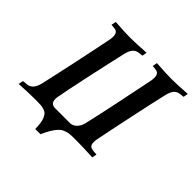

<svg xmlns="http://www.w3.org/2000/svg" viewBox="-230 -928 1255 1255"><g transform="rotate(45 398.0 -300.5)"><path d="M489.3 -3.9Q461.9 -3.9 443.6 -1Q425.3 2 408 10Q390.6 18.1 376.5 33.7Q362.3 49.3 348.1 73Q334 96.7 317.4 133.3H269.5Q268.6 101.1 265.4 79.1Q262.2 57.1 254.9 41.5Q247.6 25.9 239 17.1Q230.5 8.3 214.4 3.4Q198.2 -1.5 181.6 -2.7Q165 -3.9 138.2 -3.9Q77.6 -3.9 -15.6 1.5L-8.8 -31.7L27.3 -35.2Q74.2 -41 90.3 -109.4Q108.9 -189 147 -367.9Q185.1 -546.9 200.7 -627.4Q203.1 -640.6 203.1 -653.8Q203.1 -694.3 171.9 -697.8L140.1 -701.2L147 -733.9Q240.2 -727.5 286.1 -727.5Q336.4 -727.5 431.6 -733.9L425.8 -701.2L396 -697.8Q371.6 -694.8 356.4 -677.2Q341.3 -659.7 333 -623Q312.5 -535.6 273.9 -357.7Q235.4 -179.7 224.6 -116.7Q223.1 -108.4 223.1 -99.6Q223.1 -54.7 264.6 -54.7H402.3Q425.3 -54.7 445.1 -72.3Q464.8 -89.8 473.6 -120.6Q490.2 -188.5 527.8 -367.2Q565.4 -545.9 581.1 -627.4Q583.5 -640.6 583.5 -653.8Q583.5 -694.3 552.2 -697.8L521 -701.2L527.3 -733.9Q620.6 -727.5 667 -727.5Q716.3 -727.5 812.5 -733.9L806.2 -701.2L776.9 -697.8Q751.5 -694.8 736.6 -677.2Q721.7 -659.7 713.4 -623Q695.3 -546.4 657.2 -367.9Q619.1 -189.5 603 -105Q600.1 -91.3 600.1 -78.1Q600.1 -70.3 600.8 -64.5Q601.6 -58.6 604 -54.2Q606.4 -49.8 608.2 -46.6Q609.9 -43.5 615 -41Q620.1 -38.6 622.6 -37.4Q625 -36.1 632.8 -35.2Q640.6 -34.2 643.6 -33.7Q646.5 -33.2 656.7 -32.7Q667 -32.2 670.4 -31.7L664.1 1Q580.1 -3.9 512.2 -3.9Z"/></g></svg>

Font: Flanker
Style: Bold Italic
Weight: 700
Italic angle: -12°
Designer: Flanker
Version: Version 2.000